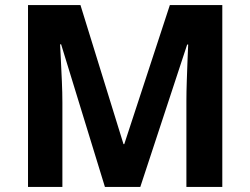

<svg xmlns="http://www.w3.org/2000/svg" viewBox="-20 -800 983 754"><path d="M392 -66 220 -626H216Q217 -606 219 -566Q221 -526 223 -480.5Q225 -435 225 -398V-66H90V-780H296L465 -234H468L647 -780H853V-66H712V-404Q712 -438 713.5 -482Q715 -526 716.5 -565.5Q718 -605 719 -625H715L531 -66Z"/></svg>

Font: Noto Sans Malayalam UI
Style: Regular
Weight: 400
Designer: Jelle Bosma - Monotype Design Team
Foundry: Monotype Imaging Inc.
Version: Version 2.104